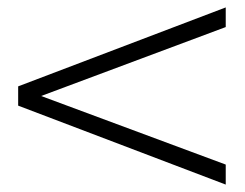

<svg xmlns="http://www.w3.org/2000/svg" viewBox="-20 -616 660 518"><path d="M589 -543 91 -357 589 -172V-118L29 -331V-383L589 -596Z"/></svg>

Font: Bounded
Style: Regular
Weight: 200
Designer: Vlad Churkin
Version: Version 1.0